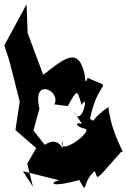

<svg xmlns="http://www.w3.org/2000/svg" viewBox="-20 -834 592 896"><path d="M185 -476 100 -704 110 -656 104 -814 0 -622 24 -549 72 -360 52 -227 149 -143 107 -70 134 38 87 -35 255 7C205 21 224 42 350 6C394 84 357 21 422 -36C441 2 414 22 546 -126C573 -109 502 -193 485 -339L487 -335C394 -272 430 -260 400 -280C444 -486 518 -410 389 -471C375 -429 379 -476 372 -500C337 -625 269 -549 154 -464ZM271 -100C289 -120 260 -207 189 -158L136 -225L164 -327C128 -478 266 -410 234 -347L296 -339C342 -420 339 -417 361 -344C398 -412 362 -231 324 -313L426 -165C390 -305 276 -253 386 -231C380 -190 245 -107 272 -178Z"/></svg>

Font: Asimov Silicon
Style: Regular
Weight: 400
Designer: Google
Version: Version 2.000980; 2014